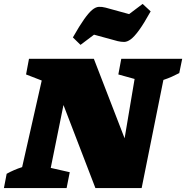

<svg xmlns="http://www.w3.org/2000/svg" viewBox="-59 -960 950 980"><path d="M560 -660H871L856 -587Q837 -577 818 -568.5Q799 -560 775 -552L664 0H428L265 -424L200 -103L297 -81L281 0H-39L-25 -73Q-7 -83 12.5 -91.5Q32 -100 54 -107L154 -549L74 -580L89 -660H420L577 -254L628 -557L545 -580ZM352 -731 313 -769Q347 -829 370.5 -862Q394 -895 411.5 -909.5Q429 -924 445 -925Q461 -926 480 -921L600 -888L669 -940L710 -902Q675 -839 650.5 -805.5Q626 -772 608 -759Q590 -746 574.5 -746Q559 -746 542 -750L421 -783Z"/></svg>

Font: Piazzolla Black
Style: Italic
Weight: 900
Italic angle: -11.3°
Designer: Juan Pablo del Peral
Foundry: Huerta Tipografica
Version: Version 1.330